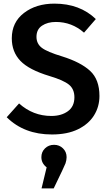

<svg xmlns="http://www.w3.org/2000/svg" viewBox="-20 -726 600 1058"><path d="M266 15Q113 15 17 -80L85 -156Q162 -87 263 -87Q318 -87 354 -113Q390 -139 390 -190Q390 -235 360 -259.5Q330 -284 253 -307Q140 -341 92.5 -390.5Q45 -440 45 -515Q45 -603 112 -654.5Q179 -706 280 -706Q420 -706 508 -621L443 -546Q376 -605 288 -605Q242 -605 211.5 -584.5Q181 -564 181 -523Q181 -485 210.5 -462.5Q240 -440 323 -415Q425 -383 476.5 -335.5Q528 -288 528 -197Q528 -138 498 -90Q468 -42 409.5 -13.5Q351 15 266 15ZM276 312H209L237 196Q208 174 208 140Q208 111 228 91.5Q248 72 278 72Q307 72 327 91.5Q347 111 347 140Q347 156 341 174Q337 186 276 312Z"/></svg>

Font: Trujillo Medium
Style: Regular
Weight: 500
Designer: Fira Sans original fonts by bBox Type GmbH, Carrois Corporate GbR, & Edenspiekermann AG / Changes by Cristiano Sobral
Foundry: Fira Sans original fonts by bBox Type GmbH, Carrois Corporate GbR, & Edenspiekermann AG / Changes by Cristiano Sobral
Version: Version 4.301;October 17, 2021;FontCreator 14.0.0.2814 64-bi